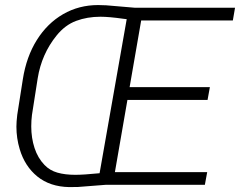

<svg xmlns="http://www.w3.org/2000/svg" viewBox="-20 -742 964 771"><path d="M812 -50.8 802.7 0H406.2L293.5 8.8L257.8 9.3Q180.7 7.8 130.1 -33.2Q79.6 -74.2 59.1 -143.1Q45.9 -187 45.9 -233.4Q45.9 -252.9 49.3 -281.2L71.8 -424.3Q85.9 -514.2 127.9 -581.3Q169.9 -648.4 233.4 -685.1Q296.9 -721.7 374 -721.7L406.7 -720.7L522 -710.9H923.8L915 -659.7H546.9L500.5 -392.1H822.8L813.5 -340.8H491.7L441.4 -50.8ZM108.4 -280.8Q105.5 -258.3 105.5 -234.4Q105.5 -188 118.7 -147.7Q131.8 -107.4 158.7 -79.6Q179.7 -57.6 210.4 -48.8Q241.2 -40 282.2 -40Q315.4 -40 379.9 -46.4L488.8 -665L476.1 -666.5Q418 -674.8 383.3 -674.8Q330.6 -674.8 285.9 -658.2Q241.2 -641.6 207 -599.1Q147 -524.9 131.3 -427.2Z"/></svg>

Font: Mardoto Light
Style: Italic
Weight: 300
Italic angle: -12°
Designer: Christian Robertson, Vahan Hovhannisyan
Foundry: Google
Version: Version 1.000